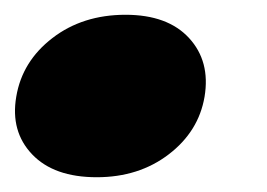

<svg xmlns="http://www.w3.org/2000/svg" viewBox="-22 -232 361 260"><path d="M255 -101Q247 -54 206.5 -23Q166 8 109 8Q51 8 21.5 -23Q-8 -54 0 -101Q8 -149 49 -180.5Q90 -212 148 -212Q205 -212 234 -180.5Q263 -149 255 -101Z"/></svg>

Font: Poppins Black
Style: Italic
Weight: 900
Italic angle: -10°
Designer: Ninad Kale (Devanagari), Jonny Pinhorn (Latin)
Foundry: Indian Type Foundry
Version: Version 3.200;PS 1.000;hotconv 16.6.54;makeotf.lib2.5.65590